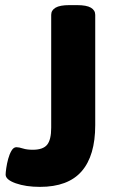

<svg xmlns="http://www.w3.org/2000/svg" viewBox="-20 -722 442 750"><path d="M136 8Q81 8 41.5 -6Q2 -20 2 -40Q2 -48 4.5 -65.5Q7 -83 12 -101.5Q17 -120 25 -133.5Q33 -147 44 -147Q54 -147 69.5 -142Q85 -137 108 -137Q148 -137 164 -156.5Q180 -176 180 -223V-664Q180 -682 197 -692Q214 -702 251 -702H281Q318 -702 335 -692Q352 -682 352 -664V-233Q352 -114 299 -53Q246 8 136 8Z"/></svg>

Font: Asap ExtraBold
Style: Regular
Weight: 800
Designer: Pablo Cosgaya
Foundry: Omnibus-Type
Version: Version 3.001; ttfautohint (v1.8.4.7-5d5b)